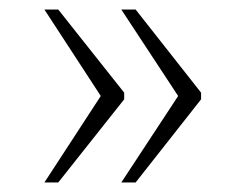

<svg xmlns="http://www.w3.org/2000/svg" viewBox="-20 -471 515 402"><path d="M234 -89 353 -270 234 -451H264L401 -277V-263L264 -89ZM73 -89 191 -270 73 -451H102L240 -277V-263L102 -89Z"/></svg>

Font: Noto Serif Khmer ExtraLight
Style: Regular
Weight: 250
Version: Version 2.003